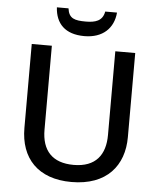

<svg xmlns="http://www.w3.org/2000/svg" viewBox="-61 -975 858 1037"><g transform="rotate(5 368.0 -456.5)"><path d="M531 -923H467C458 -871 418 -860 367 -860C307 -860 275 -868 268 -923H205C210 -836 261 -781 366 -781C466 -781 524 -838 531 -923ZM648 -258V-714H540V-260C540 -153 489 -83 369 -83C253 -83 196 -146 196 -259V-714H87V-259C87 -95 183 10 365 10C557 10 648 -104 648 -258Z"/></g></svg>

Font: Noto Sans Cherokee Medium
Style: Regular
Weight: 500
Designer: Monotype Design Team
Foundry: Monotype Imaging Inc.
Version: Version 2.001